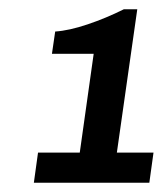

<svg xmlns="http://www.w3.org/2000/svg" viewBox="-20 -816 359 414"><path d="M232 -487H311L302 -422H53L62 -487H152L182 -700H92L99 -748Q129 -750 169 -763.5Q209 -777 247 -796H276Z"/></svg>

Font: Chivo
Style: Bold Italic
Weight: 700
Italic angle: -8.05°
Designer: Hector Gatti
Foundry: Omnibus-Type
Version: Version 1.007